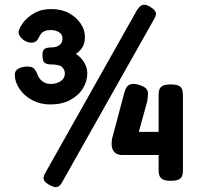

<svg xmlns="http://www.w3.org/2000/svg" viewBox="-20 -754 836 805"><path d="M188 22Q172 13 166.5 5Q161 -3 163 -12Q165 -21 171 -31L554 -711Q561 -722 568 -728Q575 -734 585 -734Q595 -734 609 -726Q625 -716 630 -708Q635 -700 633.5 -691.5Q632 -683 625 -672L241 9Q236 19 229 25Q222 31 212.5 30.5Q203 30 188 22ZM191 -316Q150 -316 116.5 -333.5Q83 -351 63 -379.5Q43 -408 42 -439Q42 -455 52 -462.5Q62 -470 74 -472.5Q86 -475 92 -475Q114 -475 121.5 -467.5Q129 -460 133 -451Q135 -445 141 -433Q147 -421 160 -411.5Q173 -402 193 -402Q216 -402 234 -413.5Q252 -425 252 -446Q252 -461 240.5 -472.5Q229 -484 192 -484Q177 -484 167.5 -490.5Q158 -497 158 -524Q158 -545 168.5 -550Q179 -555 192 -555Q217 -555 229.5 -565Q242 -575 242 -592Q242 -610 227.5 -619Q213 -628 193 -628Q176 -628 166.5 -623.5Q157 -619 151.5 -611.5Q146 -604 142 -596Q136 -582 125.5 -577.5Q115 -573 98 -577Q83 -581 70 -594Q57 -607 58 -622Q61 -637 77 -659Q93 -681 123 -698.5Q153 -716 195 -716Q238 -716 269 -699Q300 -682 318 -655.5Q336 -629 336 -600Q336 -569 323 -552Q310 -535 298 -528Q319 -515 332.5 -493Q346 -471 346 -447Q346 -414 328 -384Q310 -354 275 -335Q240 -316 191 -316ZM696 4Q672 4 661.5 -2.5Q651 -9 648 -19Q645 -29 645 -39V-104H492Q472 -104 460 -116Q448 -128 448 -151Q448 -159 449 -167Q450 -175 453 -184L500 -361Q508 -394 525.5 -400Q543 -406 570 -396Q588 -389 594.5 -380.5Q601 -372 600.5 -359.5Q600 -347 597 -328L562 -201H645V-354Q645 -366 647.5 -376.5Q650 -387 661 -393.5Q672 -400 697 -400Q721 -400 732 -393Q743 -386 745 -375Q747 -364 747 -351V-38Q747 -29 744.5 -19Q742 -9 731.5 -2.5Q721 4 696 4Z"/></svg>

Font: Fredoka SemiExpanded SemiBold
Style: Regular
Weight: 600
Width: 6
Designer: Ben Nathan
Foundry: Milena B. Brandão, Ben Nathan
Version: Version 2.001